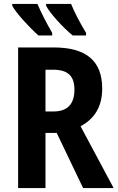

<svg xmlns="http://www.w3.org/2000/svg" viewBox="-20 -955 597 975"><path d="M341 -935H214V-926C233 -888 302 -813 349 -775H417V-788C388 -835 356 -897 341 -935ZM170 -935H42V-926C61 -889 134 -811 175 -775H245V-788C217 -836 188 -893 170 -935ZM253 -714H72V0H211V-280H268L402 0H557L389 -314C457 -350 499 -410 499 -505C499 -645 419 -714 253 -714ZM249 -601C323 -601 358 -571 358 -500C358 -426 322 -389 252 -389H211V-601Z"/></svg>

Font: Noto Sans Display SemiCondensed
Style: Bold
Weight: 700
Width: 4
Designer: Monotype Design Team
Foundry: Monotype Imaging Inc.
Version: Version 1.900